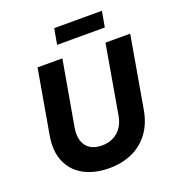

<svg xmlns="http://www.w3.org/2000/svg" viewBox="-158 -1011 1048 1149"><g transform="rotate(-20 366.5 -436.5)"><path d="M72.2 -291.8 143.4 -700H301.4L228.4 -284.6Q220 -235.4 232.3 -200.2Q244.6 -165 274.1 -146.8Q303.6 -128.6 346.8 -128.6Q386.2 -128.6 418 -143.9Q449.8 -159.2 470.9 -188.7Q492 -218.2 499.6 -260.2L576 -700H733.4L653.8 -243Q639.2 -159.8 596.5 -102.3Q553.8 -44.8 488.7 -15.4Q423.6 14 342.6 14Q249.8 14 182.7 -22Q115.6 -58 85.6 -126.8Q55.6 -195.6 72.2 -291.8ZM317.4 -886.6H621.2L603.2 -786.6H299.4Z"/></g></svg>

Font: Fixel Italic Variable Display Thin
Style: Italic
Weight: 100
Italic angle: -10°
Designer: AlfaBravo + MacPaw
Foundry: Kyrylo Tkachov, Marchela Mozhyna, Serhii Makarenko, Maria Weinstein, Zakhar Kryvoshyya
Version: Version 1.210;Glyphs 3.2 (3217)